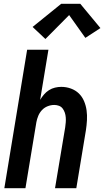

<svg xmlns="http://www.w3.org/2000/svg" viewBox="-20 -999 553 1019"><path d="M3 0 124 -735H237L193 -469Q202 -484 213.5 -497.5Q225 -511 240 -520.5Q255 -530 272 -534Q289 -538 305 -538Q332 -538 356.5 -529Q381 -520 398.5 -503Q416 -486 426 -462.5Q436 -439 439.5 -413.5Q443 -388 441.5 -361Q440 -334 436 -308L385 0H272L326 -323Q328 -337 329 -350Q330 -363 329 -376Q328 -389 324 -401Q320 -413 312.5 -423Q305 -433 293 -437.5Q281 -442 268 -442Q250 -442 232.5 -435Q215 -428 202.5 -414.5Q190 -401 183 -384Q176 -367 173 -350L115 0ZM221 -792 153 -856 305 -979H406L513 -850L433 -798L347 -919Z"/></svg>

Font: Iosevka Curly Oblique
Style: Bold
Weight: 700
Italic angle: -9°
Monospace: yes
Designer: Belleve Invis
Foundry: Belleve Invis
Version: Version 11.1.0; ttfautohint (v1.8.3)